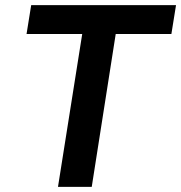

<svg xmlns="http://www.w3.org/2000/svg" viewBox="-20 -725 703 745"><path d="M205 0 299 -593H83L101 -705H663L645 -593H429L336 0Z"/></svg>

Font: Nunito Sans 7pt SemiCondensed
Style: Bold Italic
Weight: 700
Width: 4
Italic angle: -9°
Designer: Vernon Adams
Foundry: Vernon Adams
Version: Version 3.101;gftools[0.9.27]